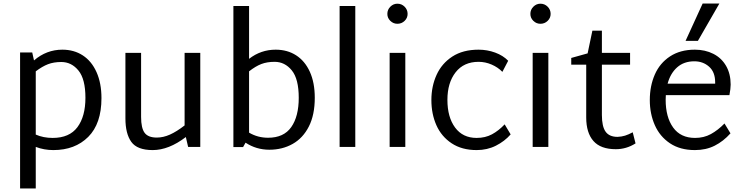

<svg xmlns="http://www.w3.org/2000/svg" viewBox="-20 -834 4218 1090"><path d="M556 -277Q556 -132 481 -57Q406 18 283 18Q230 18 183 0V236H94V-536H163L173 -491Q244 -552 334 -552Q400 -552 450 -519.5Q500 -487 528 -424.5Q556 -362 556 -277ZM465 -279Q465 -385 425.5 -433.5Q386 -482 328 -482Q285 -482 252.5 -469.5Q220 -457 183 -429V-70Q226 -51 279 -51Q374 -51 419.5 -112Q465 -173 465 -279Z M1117 -534V0H1048L1035 -56Q938 18 847 18Q759 18 725.5 -28.5Q692 -75 692 -162V-534H781V-170Q781 -107 801 -80Q821 -53 870 -53Q907 -53 945 -70Q983 -87 1028 -122V-534Z M1767 -279Q1767 -182 1733.5 -116Q1700 -50 1641.5 -17Q1583 16 1509 16Q1435 16 1374 -24L1360 1H1305V-800H1394V-500Q1461 -552 1545 -552Q1611 -552 1661 -520Q1711 -488 1739 -426.5Q1767 -365 1767 -279ZM1676 -279Q1676 -386 1636.5 -434.5Q1597 -483 1539 -483Q1496 -483 1463.5 -470.5Q1431 -458 1394 -429V-81Q1443 -52 1502 -52Q1591 -52 1633.5 -112.5Q1676 -173 1676 -279Z M1908 -800H1997V0H1908Z M2179 -755Q2179 -779 2196 -796Q2213 -813 2236 -813Q2260 -813 2277 -796Q2294 -779 2294 -755Q2294 -732 2277 -715.5Q2260 -699 2236 -699Q2213 -699 2196 -715.5Q2179 -732 2179 -755ZM2192 -534H2281V0H2192Z M2429 -266Q2429 -344 2458.5 -409Q2488 -474 2548 -513Q2608 -552 2697 -552Q2746 -552 2791 -535.5Q2836 -519 2865 -489L2832 -426Q2807 -452 2771 -467.5Q2735 -483 2697 -483Q2613 -483 2566.5 -423.5Q2520 -364 2520 -267Q2520 -169 2563.5 -110Q2607 -51 2686 -51Q2735 -51 2773 -71.5Q2811 -92 2845 -128L2879 -71Q2845 -32 2795.5 -7Q2746 18 2686 18Q2602 18 2544 -20.5Q2486 -59 2457.5 -123Q2429 -187 2429 -266Z M2991 -755Q2991 -779 3008 -796Q3025 -813 3048 -813Q3072 -813 3089 -796Q3106 -779 3106 -755Q3106 -732 3089 -715.5Q3072 -699 3048 -699Q3025 -699 3008 -715.5Q2991 -732 2991 -755ZM3004 -534H3093V0H3004Z M3588 -20Q3536 13 3476 13Q3390 13 3349 -33.5Q3308 -80 3308 -167V-467H3223V-505L3316 -531L3343 -660H3397V-534H3557V-467H3397V-181Q3397 -116 3418 -86.5Q3439 -57 3486 -57Q3509 -58 3528.5 -64Q3548 -70 3572 -83Z M3669 0ZM4093 -133 4127 -77Q4087 -32 4037.5 -7Q3988 18 3925 18Q3841 18 3783.5 -20.5Q3726 -59 3697.5 -123.5Q3669 -188 3669 -266Q3669 -346 3697.5 -411Q3726 -476 3784 -514Q3842 -552 3925 -552Q3983 -552 4029.5 -528.5Q4076 -505 4102 -460Q4128 -415 4128 -354Q4128 -331 4121 -294H3760Q3759 -285 3759 -268Q3759 -169 3801.5 -110Q3844 -51 3926 -51Q3976 -51 4016 -73Q4056 -95 4093 -133ZM3770 -359H4040V-367Q4040 -425 4005.5 -455.5Q3971 -486 3922 -486Q3863 -486 3824.5 -452Q3786 -418 3770 -359ZM3969 -814H4064L3942 -602H3872Z"/></svg>

Font: Martel Sans
Style: Regular
Weight: 400
Designer: Dan Reynolds and Mathieu Réguer
Foundry: Dan Reynolds and Mathieu Réguer
Version: Version 1.002; ttfautohint (v1.1) -l 5 -r 5 -G 72 -x 0 -D la